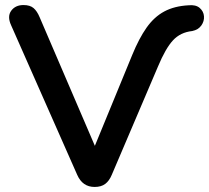

<svg xmlns="http://www.w3.org/2000/svg" viewBox="-20 -733 829 761"><path d="M355 8Q307 8 286 -40L24 -633Q8 -668 24.5 -690.5Q41 -713 73 -713Q99 -713 113 -701Q127 -689 137 -665L356 -155L504 -515Q531 -581 561 -623.5Q591 -666 631 -687.5Q671 -709 727 -712Q756 -715 771.5 -701.5Q787 -688 788.5 -668.5Q790 -649 778 -632Q766 -615 742 -610Q695 -605 665.5 -573Q636 -541 606 -469L423 -40Q413 -16 397 -4Q381 8 355 8Z"/></svg>

Font: Chiron GoRound TC M
Style: Regular
Weight: 500
Designer: Ryoko NISHIZUKA 西塚涼子 (kana, bopomofo & ideographs); Paul D. Hunt (Latin, Greek & Cyrillic); Sandoll Communications 산돌커뮤니
Foundry: Adobe
Version: Version 1.000;hotconv 1.1.1;makeotfexe 2.6.0